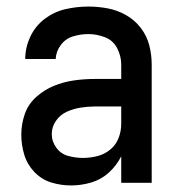

<svg xmlns="http://www.w3.org/2000/svg" viewBox="-20 -558 540 586"><path d="M197 8Q228 8 258.5 -1Q289 -10 312.5 -31.5Q336 -53 350 -81V0H443V-361Q443 -391 435.5 -420Q428 -449 409.5 -473Q391 -497 364.5 -512Q338 -527 308.5 -532.5Q279 -538 250 -538Q214 -538 179.5 -530Q145 -522 116.5 -500.5Q88 -479 72.5 -446Q57 -413 57 -378H150Q151 -401 165.5 -420.5Q180 -440 203 -447Q226 -454 250 -454Q275 -454 300 -444.5Q325 -435 337.5 -411Q350 -387 350 -361V-317H269Q237 -317 205.5 -312.5Q174 -308 144.5 -296Q115 -284 90.5 -262Q66 -240 55.5 -209.5Q45 -179 45 -147Q45 -116 54 -86Q63 -56 85 -33Q107 -10 136.5 -1Q166 8 197 8ZM233 -76Q211 -76 188.5 -82Q166 -88 152 -107Q138 -126 138 -149Q138 -171 151 -189.5Q164 -208 184 -217Q204 -226 226 -229.5Q248 -233 269 -233H350V-180Q350 -158 342 -137Q334 -116 316.5 -101.5Q299 -87 277 -81.5Q255 -76 233 -76Z"/></svg>

Font: Iosevka SS08 Medium
Style: Regular
Weight: 500
Monospace: yes
Designer: Belleve Invis
Foundry: Belleve Invis
Version: Version 3.4.3; ttfautohint (v1.8.3)